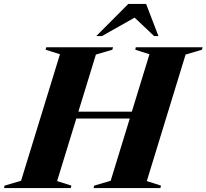

<svg xmlns="http://www.w3.org/2000/svg" viewBox="-70 -955 1048 975"><path d="M234.5 -679.5 161.5 -702.5 165 -715H504L500.5 -702.5L417 -678L328 -388H599.5L689 -679.5L617 -702.5L619.5 -715H959L955.5 -702.5L872.5 -678L675.5 -35.5L747.5 -12.5L744.5 0H405L408.5 -12.5L492 -37L589 -353H317.5L220 -35.5L292.5 -12.5L289.5 0H-49.5L-46.5 -12.5L37 -37ZM419 -772 581.5 -935H672L734.5 -772H712.5L613.5 -865.5L448 -772Z"/></svg>

Font: Newsreader 72pt
Style: Bold Italic
Weight: 700
Italic angle: -17°
Designer: Hugues Gentile
Foundry: Production Type
Version: Version 1.003; ttfautohint (v1.8.3)